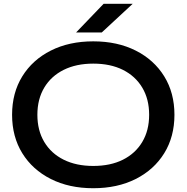

<svg xmlns="http://www.w3.org/2000/svg" viewBox="-20 -983 988 1017"><path d="M474 14Q346 14 249 -35Q152 -84 98 -171.5Q44 -259 44 -375Q44 -491 98 -578.5Q152 -666 249 -715Q346 -764 474 -764Q602 -764 699 -715Q796 -666 850 -578.5Q904 -491 904 -375Q904 -259 850 -171.5Q796 -84 699 -35Q602 14 474 14ZM474 -104Q565 -104 631 -137Q697 -170 733.5 -231Q770 -292 770 -375Q770 -458 733.5 -519Q697 -580 631 -613Q565 -646 474 -646Q384 -646 317.5 -613Q251 -580 214.5 -519Q178 -458 178 -375Q178 -292 214.5 -231Q251 -170 317.5 -137Q384 -104 474 -104ZM529 -963H683L519 -811H383Z"/></svg>

Font: Unbounded
Style: Regular
Weight: 400
Designer: Luke Prowse, Jean-Baptiste Morizot, Fátima Lázaro, Florian Runge
Foundry: NaN
Version: Version 1.701;gftools[0.9.28.dev5+ged2979d]